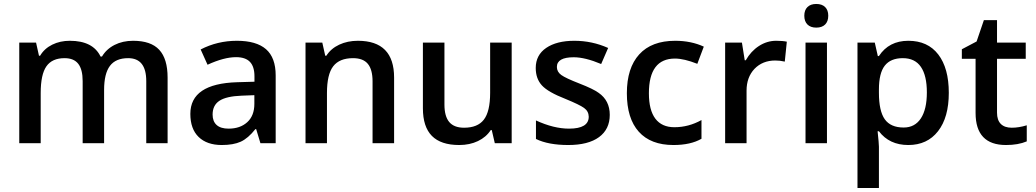

<svg xmlns="http://www.w3.org/2000/svg" viewBox="-20 -716 5178 960"><path d="M500.5 -266.4V0H393.3V-310.4Q393.3 -368.6 371.3 -396.9Q349.3 -425.2 302.8 -425.2Q240.6 -425.2 212.1 -384.5Q183.5 -343.8 183.5 -250.8V0H76.3V-503H160.3L174.9 -437.3H180.5Q201.7 -473.2 241.2 -492.7Q280.6 -512.1 329.1 -512.1Q444.9 -512.1 482.8 -433.3H489.9Q512.1 -470.7 552.8 -491.4Q593.5 -512.1 645.6 -512.1Q734.6 -512.1 776.3 -466.9Q818 -421.6 818 -328.1V0H711.3V-310.4Q711.3 -425.2 620.8 -425.2Q558.6 -425.2 529.6 -386.5Q500.5 -347.8 500.5 -266.4Z M1358.4 0H1282.1L1260.9 -70.3H1256.8Q1220.4 -24.3 1183.8 -7.6Q1147.1 9.1 1089 9.1Q1014.7 9.1 973.2 -31.1Q931.7 -71.3 931.7 -146.6Q931.7 -297.8 1165.8 -304.9L1252.3 -307.4V-334.2Q1252.3 -382.7 1229.8 -406.5Q1207.3 -430.2 1160.3 -430.2Q1100.1 -430.2 1017.7 -392.3L983.3 -468.7Q1067.2 -512.1 1164.6 -512.1Q1261.9 -512.1 1310.2 -469.9Q1358.4 -427.7 1358.4 -338.7ZM1043 -143.1Q1043 -109.2 1063.2 -91Q1083.4 -72.8 1122.9 -72.8Q1181 -72.8 1216.4 -105.2Q1251.8 -137.5 1251.8 -196.7V-240.1L1187.1 -237.6Q1111.2 -234.6 1077.1 -212.1Q1043 -189.6 1043 -143.1Z M1950.5 -328.1V0H1842.8V-309.4Q1842.8 -368 1819.3 -396.6Q1795.8 -425.2 1745.2 -425.2Q1677.5 -425.2 1646.1 -384.7Q1614.8 -344.3 1614.8 -250.8V0H1507.6V-503H1591.5L1606.2 -437.3H1611.7Q1634.5 -473.2 1676.2 -492.7Q1717.9 -512.1 1769.5 -512.1Q1950.5 -512.1 1950.5 -328.1Z M2538.4 0H2454L2438.8 -65.7H2433.8Q2411 -30.3 2369.8 -10.6Q2328.6 9.1 2276 9.1Q2184.5 9.1 2139.5 -36.4Q2094.5 -81.9 2094.5 -174.4V-503H2202.2V-193.1Q2202.2 -134.5 2226.2 -105.9Q2250.3 -77.4 2300.3 -77.4Q2368 -77.4 2398.9 -117.3Q2430.7 -157.7 2430.7 -252.3V-503H2538.4Z M2973.2 -251.8Q3028.8 -213.3 3028.8 -141.6Q3028.8 -69.8 2975 -30.3Q2921.1 9.1 2821.3 9.1Q2721.4 9.1 2659.8 -21.2V-113.8Q2748.7 -72.8 2825.1 -72.8Q2923.7 -72.8 2923.7 -132.5Q2923.2 -159.8 2900.4 -176.2Q2877.7 -192.6 2807.4 -221.4Q2720.4 -255.3 2689.6 -288.9Q2658.7 -322.5 2658.7 -376.1Q2658.7 -440.8 2711.1 -476.5Q2763.4 -512.1 2851.9 -512.1Q2940.3 -512.1 3020.7 -476.2L2985.8 -395.9Q2905.5 -429.7 2848.8 -429.7Q2764.4 -429.7 2764.4 -381.2Q2764.4 -356.9 2786.4 -341Q2808.4 -325.1 2877.4 -298.3Q2946.4 -271.5 2973.2 -251.8Z M3347.3 9.1Q3233.6 9.1 3173.9 -57.4Q3114.3 -123.9 3114.3 -250Q3114.3 -376.1 3176.2 -444.1Q3238.1 -512.1 3355.9 -512.1Q3435.8 -512.1 3499 -482.8L3466.6 -396.9Q3399.9 -423.2 3354.9 -423.2Q3224.5 -423.2 3224.5 -249.7Q3224.5 -165.3 3256.8 -122.6Q3289.2 -79.9 3351.9 -79.9Q3423.2 -79.9 3487.4 -115.8V-22.2Q3433.3 9.1 3347.3 9.1Z M3861 -512.1Q3893.3 -512.1 3914.1 -507.6L3903.9 -408Q3880.2 -413.5 3856.4 -413.5Q3792.7 -413.5 3752.3 -371.6Q3712.8 -329.6 3712.8 -262.9V0H3605.7V-503H3689.6L3703.7 -414.6H3708.8Q3734.6 -460.1 3774.8 -486.1Q3815 -512.1 3861 -512.1Z M4114.8 -503V0H4007.6V-503ZM4121.3 -637.3Q4121.3 -609.2 4105.7 -593.5Q4090 -577.9 4061.4 -577.9Q4032.9 -577.9 4017.2 -593.5Q4001.5 -609.2 4001.5 -637.3Q4001.5 -665.3 4017.2 -680.7Q4032.9 -696.2 4061.4 -696.2Q4090 -696.2 4105.7 -680.7Q4121.3 -665.3 4121.3 -637.3Z M4374.6 -435.8Q4424.7 -512.1 4521.7 -512.1Q4618.8 -512.1 4671.4 -443.6Q4724 -375.1 4724 -252Q4724 -128.9 4670.1 -59.9Q4616.3 9.1 4521.5 9.1Q4426.7 9.1 4374.6 -59.7H4368Q4374.6 1.5 4374.6 17.7V224H4267.4V-503H4353.9Q4357.9 -487.4 4369.1 -435.8ZM4374.6 -268.5V-252.3Q4374.6 -160.8 4403.9 -119.6Q4433.3 -78.4 4498.5 -78.4Q4554.1 -78.4 4584.2 -123.9Q4614.3 -169.4 4614.3 -253.8Q4614.3 -338.2 4584.4 -381.7Q4554.6 -425.2 4493.9 -425.2Q4433.3 -425.2 4403.9 -387.8Q4374.6 -350.4 4374.6 -268.5Z M4965.1 -152.7Q4965.1 -115.3 4984.1 -96.3Q5003 -77.4 5038.7 -77.4Q5074.3 -77.4 5113.8 -89.5V-9.1Q5070.8 9.1 5010.1 9.1Q4857.9 9.1 4857.9 -151.2V-422.1H4789.2V-469.7L4863 -508.6L4899.4 -615.3H4965.1V-503H5108.7V-422.1H4965.1Z"/></svg>

Font: Khula SemiBold
Style: Regular
Weight: 600
Designer: Erin McLaughlin, Steve Matteson
Version: Version 1.002;PS 1.0;hotconv 1.0.72;makeotf.lib2.5.5900; ttf